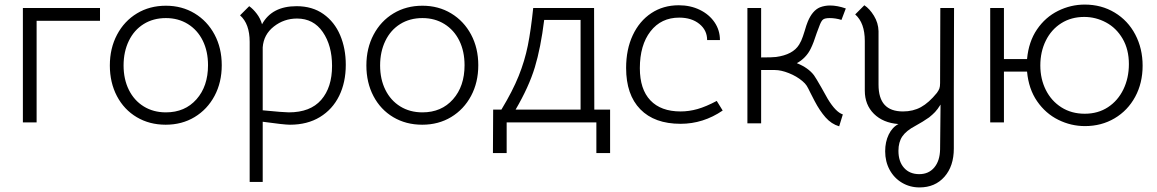

<svg xmlns="http://www.w3.org/2000/svg" viewBox="-20 -535 5054 839"><path d="M417 -500V-444H140V0H80V-500Z M460 -249Q460 -324 491.5 -383.5Q523 -443 578.5 -476.5Q634 -510 705 -510Q775 -510 830.5 -476.5Q886 -443 917.5 -384Q949 -325 949 -250Q949 -175 917.5 -116Q886 -57 830.5 -23.5Q775 10 704 10Q633 10 577.5 -23Q522 -56 491 -115Q460 -174 460 -249ZM889 -250Q889 -311 866 -357.5Q843 -404 801 -430Q759 -456 705 -456Q650 -456 608 -430Q566 -404 543 -356.5Q520 -309 520 -249Q520 -189 543 -142.5Q566 -96 608 -70Q650 -44 705 -44Q788 -44 838.5 -101Q889 -158 889 -250Z M1491 -252Q1491 -175 1462 -116Q1433 -57 1378 -23.5Q1323 10 1247 10Q1222 10 1128 -3V260H1071V-352Q1071 -431 1029 -468L1069 -508Q1086 -496 1102 -475Q1118 -454 1125 -429Q1168 -508 1276 -508Q1345 -508 1393.5 -473.5Q1442 -439 1466.5 -381Q1491 -323 1491 -252ZM1431 -247Q1431 -336 1390.5 -395Q1350 -454 1278 -454Q1221 -454 1176.5 -419Q1132 -384 1128 -328V-53Q1220 -44 1242 -44Q1336 -44 1383.5 -98.5Q1431 -153 1431 -247Z M1581 -249Q1581 -324 1612.5 -383.5Q1644 -443 1699.5 -476.5Q1755 -510 1826 -510Q1896 -510 1951.5 -476.5Q2007 -443 2038.5 -384Q2070 -325 2070 -250Q2070 -175 2038.5 -116Q2007 -57 1951.5 -23.5Q1896 10 1825 10Q1754 10 1698.5 -23Q1643 -56 1612 -115Q1581 -174 1581 -249ZM2010 -250Q2010 -311 1987 -357.5Q1964 -404 1922 -430Q1880 -456 1826 -456Q1771 -456 1729 -430Q1687 -404 1664 -356.5Q1641 -309 1641 -249Q1641 -189 1664 -142.5Q1687 -96 1729 -70Q1771 -44 1826 -44Q1909 -44 1959.5 -101Q2010 -158 2010 -250Z M2586 134V0H2194V134H2134L2135 -56H2171Q2220 -137 2246.5 -203Q2273 -269 2286.5 -336Q2300 -403 2310 -500H2576L2577 -56H2646V134ZM2233 -56H2517V-448H2358Q2343 -326 2317 -240.5Q2291 -155 2233 -56Z M2716 -238Q2716 -319 2745 -381Q2774 -443 2826 -477.5Q2878 -512 2946 -512Q2997 -512 3038 -492Q3079 -472 3102.5 -437.5Q3126 -403 3126 -360H3070Q3070 -403 3036 -430.5Q3002 -458 2948 -458Q2869 -458 2822.5 -398Q2776 -338 2776 -237Q2776 -145 2822 -96.5Q2868 -48 2954 -48Q2991 -48 3028 -58.5Q3065 -69 3112 -94L3138 -52Q3053 6 2954 6Q2840 6 2778 -57.5Q2716 -121 2716 -238Z M3306 -500V-284Q3355 -284 3371 -286Q3445 -296 3472 -340Q3482 -356 3488.5 -376Q3495 -396 3496 -399Q3504 -427 3510 -441Q3530 -489 3563 -503Q3584 -511 3607 -511Q3639 -511 3676 -498L3657 -448Q3631 -456 3606 -456Q3585 -456 3577 -450Q3570 -445 3563 -428Q3556 -411 3549 -391Q3535 -347 3523 -323Q3513 -302 3497 -285.5Q3481 -269 3462 -259Q3512 -239 3537 -206Q3545 -195 3569 -153L3597 -103Q3632 -45 3663 -35L3647 17Q3613 7 3587.5 -22Q3562 -51 3540 -93L3521 -130Q3511 -151 3505 -160.5Q3499 -170 3486 -181Q3461 -202 3427 -215.5Q3393 -229 3366 -229H3306V4H3246V-500Z M4149 -500 4148 -138V114Q4148 191 4107 237.5Q4066 284 3998 284Q3956 284 3921.5 263.5Q3887 243 3867.5 207Q3848 171 3848 126Q3848 85 3863.5 53Q3879 21 3906 7Q3839 2 3799 -37.5Q3759 -77 3759 -139V-356Q3759 -435 3717 -472L3757 -512Q3780 -497 3799 -466Q3818 -435 3819 -399V-165Q3819 -106 3845.5 -77Q3872 -48 3926 -48Q3970 -48 4004.5 -67Q4039 -86 4074 -129Q4082 -140 4085 -148.5Q4088 -157 4088 -172L4089 -500ZM4090 -78Q4077 -57 4066 -45.5Q4055 -34 4040 -22Q4013 -3 3980 15Q3940 36 3923 61Q3906 86 3906 124Q3906 171 3930.5 198.5Q3955 226 3997 226Q4038 226 4062.5 197Q4087 168 4088 118Z M4468 -222H4367V0H4307V-500H4367V-277H4468Q4475 -353 4511.5 -406.5Q4548 -460 4603.5 -487.5Q4659 -515 4720 -515Q4793 -515 4851 -480Q4909 -445 4941 -384Q4973 -323 4973 -248Q4973 -172 4940.5 -112Q4908 -52 4850.5 -18Q4793 16 4721 16Q4660 16 4604.5 -11.5Q4549 -39 4512 -92.5Q4475 -146 4468 -222ZM4913 -255Q4913 -319 4885.5 -366Q4858 -413 4813 -437Q4768 -461 4718 -461Q4661 -461 4617.5 -433.5Q4574 -406 4550 -357.5Q4526 -309 4526 -249Q4526 -190 4550 -142Q4574 -94 4618 -66Q4662 -38 4720 -38Q4778 -38 4821.5 -66.5Q4865 -95 4889 -144.5Q4913 -194 4913 -255Z"/></svg>

Font: Bellota
Style: Regular
Weight: 400
Designer: Kemie Guaida
Foundry: Kemie Guaida
Version: Version 4.001